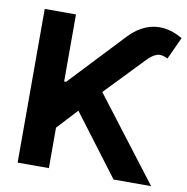

<svg xmlns="http://www.w3.org/2000/svg" viewBox="-82 -815 874 895"><g transform="rotate(10 355.5 -368.0)"><path d="M59.6 0V-727.5H207.5V-410.2H216.8L460 -668.5Q496.6 -706.5 537.8 -723.4Q579.1 -740.2 623 -735.4Q667 -730.5 711.4 -704.1L663.1 -599.1Q633.8 -614.7 611.8 -607.4Q589.8 -600.1 565.4 -574.2L391.1 -392.6L691.4 0H513.7L296.4 -287.6L207.5 -191.4V0Z"/></g></svg>

Font: Inter 24pt
Style: Bold
Weight: 700
Designer: Rasmus Andersson
Foundry: rsms
Version: Version 4.001;git-66647c0bb